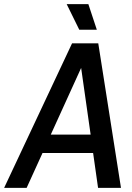

<svg xmlns="http://www.w3.org/2000/svg" viewBox="-24 -910 641 930"><path d="M445 -766 404 -890H299L360 -766ZM451 0H562L452 -700H325L-4 0H105L182 -169H427ZM222 -258 369 -581 415 -258Z"/></svg>

Font: Arthouse Owned Medium
Style: Italic
Weight: 500
Italic angle: -10°
Designer: Jeremy Tribby
Foundry: Tribby Type
Version: Version 1.000;PS 001.000;hotconv 1.0.88;makeotf.lib2.5.64775